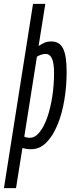

<svg xmlns="http://www.w3.org/2000/svg" viewBox="-58 -760 377 990"><path d="M-37.7 210 112.3 -740H175.6L141 -522.7Q154.1 -531.6 169.5 -538.9Q184.9 -546.2 206.2 -546.2Q249.3 -546.2 267.4 -509.5Q285.6 -472.9 285.6 -389.1Q285.6 -314.4 273.6 -243.1Q261.6 -171.8 237.8 -114.8Q213.9 -57.7 180.2 -24.2Q146.5 9.4 102.4 9.4Q89 9.4 78.3 7.7Q67.7 6.1 57.6 3L24.6 210ZM95.2 -49.5Q122.8 -49.5 146.1 -78.5Q169.4 -107.5 186.1 -155.7Q202.7 -203.8 211.7 -263Q220.7 -322.2 220.7 -382.7Q220.7 -434.8 209.8 -458.4Q198.8 -482 176.6 -482Q166.7 -482 153.6 -477.7Q140.6 -473.4 132.4 -467.6L67.2 -55.4Q73.3 -52.3 80.6 -50.9Q88 -49.5 95.2 -49.5Z"/></svg>

Font: Georama
Style: Italic
Weight: 400
Width: 2
Italic angle: -9°
Designer: Jean-Baptiste Levee
Foundry: Production Type
Version: Version 1.000